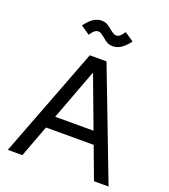

<svg xmlns="http://www.w3.org/2000/svg" viewBox="-164 -1045 1020 1161"><g transform="rotate(20 346.5 -464.5)"><path d="M312.5 -707H400.4L670.9 0H577.1ZM293 -707H380.9V-610.4H312.5L380.9 -707L116.2 0H22.5ZM152.3 -286.1H541V-206.1H152.3ZM335 -837.9Q320.3 -849.6 311.5 -855Q302.7 -860.4 292 -860.4Q280.3 -860.4 268.6 -851.1Q256.8 -841.8 244.1 -821.3L186.5 -860.4Q190.4 -865.2 193.8 -870.1Q197.3 -875 201.2 -878.9Q215.8 -896.5 230 -907.2Q244.1 -918 259.3 -923.3Q274.4 -928.7 289.1 -928.7Q310.5 -928.7 325.7 -920.4Q340.8 -912.1 358.4 -896.5Q373 -884.8 382.3 -879.4Q391.6 -874 401.4 -874Q414.1 -874 425.3 -883.8Q436.5 -893.6 449.2 -913.1L506.8 -874Q503.9 -869.1 500.5 -864.7Q497.1 -860.4 493.2 -855.5Q478.5 -838.9 463.9 -827.6Q449.2 -816.4 434.6 -811Q419.9 -805.7 404.3 -805.7Q382.8 -805.7 367.7 -814Q352.5 -822.3 335 -837.9Z"/></g></svg>

Font: Wanted Sans Variable
Style: Regular
Weight: 400
Designer: Original Design by Kil Hyung-jin and Kang Hanbin, Wanted Lab, Inc; Hangeul from Source Han Sans by Jang Soo-young and Ka
Foundry: Wanted Lab, Inc.
Version: Version 1.003;Glyphs 3.2 (3227)